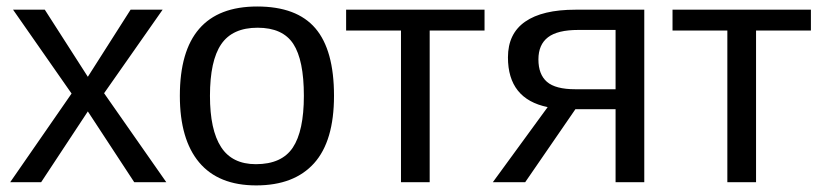

<svg xmlns="http://www.w3.org/2000/svg" viewBox="-20 -558 2520 588"><path d="M249 -216.8 106 0H11.2L199.2 -271.5L20 -528.3H117.2L249 -322.8L379.9 -528.3H478L298.8 -272.5L489.3 0H391.1Z M1002.9 -264.6Q1002.9 -126 941.9 -58.1Q880.9 9.8 764.6 9.8Q648.9 9.8 589.8 -60.8Q530.8 -131.3 530.8 -264.6Q530.8 -538.1 767.6 -538.1Q888.7 -538.1 945.8 -471.4Q1002.9 -404.8 1002.9 -264.6ZM910.6 -264.6Q910.6 -374 878.2 -423.6Q845.7 -473.1 769 -473.1Q691.9 -473.1 657.5 -422.6Q623 -372.1 623 -264.6Q623 -160.2 657 -107.7Q690.9 -55.2 763.7 -55.2Q842.8 -55.2 876.7 -106Q910.6 -156.7 910.6 -264.6Z M1295.9 -464.4V0H1208V-464.4H1040V-528.3H1463.9V-464.4Z M1742.2 -223.6 1588.4 0H1489.3L1657.2 -230Q1535.6 -254.9 1535.6 -382.3Q1535.6 -455.1 1588.4 -491.7Q1641.1 -528.3 1742.2 -528.3H1953.1V0H1865.2V-223.6ZM1741.7 -284.7H1865.2V-466.3H1751Q1687.5 -466.3 1658.2 -443.8Q1628.9 -421.4 1628.9 -376Q1628.9 -330.1 1655 -307.4Q1681.2 -284.7 1741.7 -284.7Z M2295.4 -464.4V0H2207.5V-464.4H2039.6V-528.3H2463.4V-464.4Z"/></svg>

Font: Arimo
Style: Regular
Weight: 400
Designer: Steve Matteson
Foundry: Monotype Imaging Inc.
Version: Version 1.33